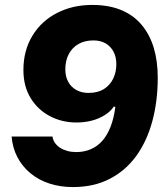

<svg xmlns="http://www.w3.org/2000/svg" viewBox="-20 -749 675 779"><path d="M354 -729Q421 -729 471 -708.5Q521 -688 554 -649Q587 -610 603.5 -556Q620 -502 620 -434Q620 -338 598 -257Q576 -176 533 -116.5Q490 -57 425.5 -23.5Q361 10 276 10Q224 10 180 -4.5Q136 -19 103 -46.5Q70 -74 50.5 -111.5Q31 -149 27 -195H193Q195 -180 203.5 -168.5Q212 -157 224.5 -149Q237 -141 253.5 -136.5Q270 -132 290 -132Q321 -132 348 -143.5Q375 -155 395 -177.5Q415 -200 428.5 -234.5Q442 -269 448 -315L442 -317Q429 -297 405 -282Q381 -267 352 -259.5Q323 -252 290 -252Q231 -252 182 -278Q133 -304 104 -351.5Q75 -399 75 -465Q75 -544 111.5 -604Q148 -664 211.5 -696.5Q275 -729 354 -729ZM359 -585Q324 -585 298.5 -570.5Q273 -556 259 -529.5Q245 -503 245 -468Q245 -439 256.5 -417.5Q268 -396 289.5 -384Q311 -372 339 -372Q377 -372 402 -388Q427 -404 439.5 -430.5Q452 -457 452 -488Q452 -518 440.5 -539.5Q429 -561 408.5 -573Q388 -585 359 -585Z"/></svg>

Font: Mona Sans ExtraLight ExtraBold
Style: Italic
Weight: 800
Italic angle: -11.6951°
Version: Version 2.000